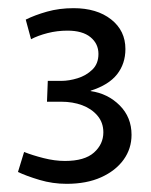

<svg xmlns="http://www.w3.org/2000/svg" viewBox="-20 -841 369 470"><path d="M143 -391Q109 -391 77 -400.5Q45 -410 24 -420L39 -469Q59 -461 86.5 -454Q114 -447 139 -447Q187 -447 210 -467.5Q233 -488 233 -517Q233 -541 218.5 -558Q204 -575 181 -583.5Q158 -592 130 -592H95L97 -643H130Q149 -643 170 -649.5Q191 -656 206 -670.5Q221 -685 221 -709Q221 -734 201.5 -750Q182 -766 145 -766Q120 -766 96.5 -760Q73 -754 56 -745L43 -793Q65 -804 95 -812.5Q125 -821 160 -821Q217 -821 252 -793.5Q287 -766 287 -721Q287 -685 266.5 -659Q246 -633 202 -619V-618Q244 -612 273 -583Q302 -554 302 -511Q302 -477 282.5 -450Q263 -423 227.5 -407Q192 -391 143 -391Z"/></svg>

Font: Murecho Thin
Style: Regular
Weight: 400
Version: Version 1.010